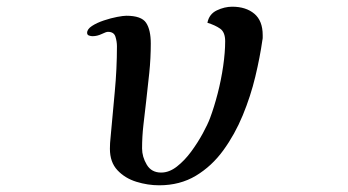

<svg xmlns="http://www.w3.org/2000/svg" viewBox="-20 -548 1040 573"><path d="M764 -443Q764 -439 764 -435.5Q764 -432 763 -428Q756 -378 742 -319.5Q728 -261 704.5 -204Q681 -147 646.5 -99.5Q612 -52 564.5 -23.5Q517 5 455 5Q421 5 387 -5.5Q353 -16 330.5 -40Q308 -64 308 -104Q308 -112 308.5 -121Q309 -130 310 -138Q316 -206 322.5 -274Q329 -342 329 -410Q329 -424 324.5 -438.5Q320 -453 302 -453Q297 -453 283.5 -446.5Q270 -440 256 -440Q251 -440 245.5 -442Q240 -444 240 -450Q240 -461 254.5 -470.5Q269 -480 290 -487Q311 -494 329.5 -497.5Q348 -501 357 -501Q402 -501 416 -480Q430 -459 430 -418Q430 -374 425.5 -330.5Q421 -287 416 -244Q412 -210 408 -175Q404 -140 404 -105Q404 -80 418 -56.5Q432 -33 461 -33Q485 -33 508 -51Q531 -69 550.5 -95.5Q570 -122 585 -149.5Q600 -177 607 -196Q619 -228 629.5 -268.5Q640 -309 646 -350.5Q652 -392 652 -425Q652 -452 637 -462.5Q622 -473 599 -480Q604 -506 627 -517Q650 -528 673 -528Q714 -528 739 -507Q764 -486 764 -443Z"/></svg>

Font: Kaisei Decol
Style: Bold
Weight: 700
Designer: Font-Kai, 金井和夫
Foundry: KAZUO KANAI
Version: Version 5.003